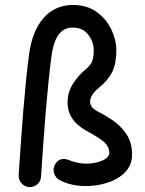

<svg xmlns="http://www.w3.org/2000/svg" viewBox="-20 -724 594 788"><path d="M278.8 -703.6C183.6 -703.6 116.2 -631.8 99.1 -499.5C80.1 -353.5 68.8 -187 56.6 -5.4C55.2 20 74.2 42 99.6 43.9C125 45.4 147 26.4 148.4 1C160.6 -180.7 172.4 -346.7 190.4 -487.8C203.1 -587.4 238.8 -610.8 278.8 -610.8C305.7 -610.8 327.1 -601.1 342.3 -581.5C357.4 -561.5 364.7 -540.5 364.7 -517.6C364.7 -497.1 362.3 -481.4 357.4 -470.7C352.5 -459.5 343.3 -448.7 329.6 -437.5C311.5 -422.9 295.4 -404.3 280.3 -381.3C265.1 -358.4 257.3 -332 257.3 -302.2C257.3 -236.8 305.7 -202.1 344.7 -181.6C367.7 -169.4 387.7 -156.7 404.3 -143.6C420.4 -129.9 428.7 -114.3 428.7 -96.7C428.7 -68.4 377.4 -52.2 333.5 -52.2C308.6 -52.2 281.2 -59.1 262.2 -67.4C236.8 -76.7 217.8 -70.3 205.6 -48.8C193.4 -26.9 201.2 1 223.1 14.2C257.8 33.2 296.4 39.6 333 39.6C408.2 39.6 522 6.8 522 -88.9C522 -122.6 514.2 -150.4 499 -173.3C483.4 -196.3 464.8 -214.8 443.8 -229.5C422.9 -243.7 403.3 -255.4 386.2 -263.7C365.2 -274.9 349.6 -286.6 349.6 -306.6C349.6 -326.2 364.7 -347.2 387.7 -365.2C411.1 -384.3 428.7 -405.3 440.4 -428.2C451.7 -451.2 457.5 -481 457.5 -517.6C457.5 -545.4 450.7 -573.2 437.5 -602.1C423.8 -630.9 403.8 -654.8 377.4 -674.3C351.1 -693.8 318.4 -703.6 278.8 -703.6Z"/></svg>

Font: Mikhak Medium
Style: Regular
Weight: 500
Designer: Amin Abedi
Version: Version 3.2